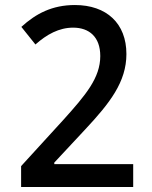

<svg xmlns="http://www.w3.org/2000/svg" viewBox="-20 -744 603 764"><path d="M64 0H510V-91H196V-97L320 -230C417 -334 483 -418 483 -529C483 -651 404 -724 278 -724C188 -724 123 -690 65 -637L121 -567C166 -607 215 -634 271 -634C335 -634 379 -597 379 -521C379 -434 321 -366 233 -268L64 -83Z"/></svg>

Font: Noto Sans Mono SemiCondensed Medium
Style: Regular
Weight: 500
Width: 4
Designer: Monotype Design Team
Foundry: Monotype Imaging Inc.
Version: Version 2.014